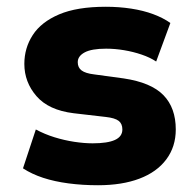

<svg xmlns="http://www.w3.org/2000/svg" viewBox="-20 -537 576 568"><path d="M270 11Q224 11 182.5 5.5Q141 0 107.5 -11Q74 -22 48 -39L86 -154Q112 -140 141 -131Q170 -122 199.5 -117.5Q229 -113 254 -113Q298 -113 320 -123Q342 -133 342 -154Q342 -171 331 -179.5Q320 -188 293 -191L198 -202Q124 -211 88 -252.5Q52 -294 52 -348Q52 -395 77 -433.5Q102 -472 155 -494.5Q208 -517 293 -517Q332 -517 368 -511.5Q404 -506 433.5 -495Q463 -484 484 -469L442 -355Q424 -367 399 -375.5Q374 -384 347 -388.5Q320 -393 294 -393Q251 -393 230.5 -382Q210 -371 210 -353Q210 -337 221.5 -328.5Q233 -320 258 -317L346 -305Q427 -293 463.5 -255.5Q500 -218 500 -154Q500 -103 472 -65.5Q444 -28 392.5 -8.5Q341 11 270 11Z"/></svg>

Font: Nunito Sans 7pt SemiCondensed Black
Style: Regular
Weight: 900
Width: 4
Designer: Vernon Adams
Foundry: Vernon Adams
Version: Version 3.101;gftools[0.9.27]